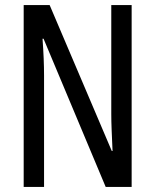

<svg xmlns="http://www.w3.org/2000/svg" viewBox="-20 -800 609 754"><path d="M497 -66H395L151 -648H147Q153 -566 153 -504V-66H73V-780H175L419 -207H422Q420 -251 418.5 -287.5Q417 -324 417 -352V-780H497Z"/></svg>

Font: Noto Sans Malayalam UI ExtraCondensed
Style: Regular
Weight: 400
Width: 2
Designer: Jelle Bosma - Monotype Design Team
Foundry: Monotype Imaging Inc.
Version: Version 2.104; ttfautohint (v1.8.4.7-5d5b)